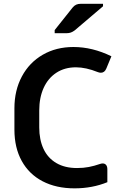

<svg xmlns="http://www.w3.org/2000/svg" viewBox="-20 -986 644 1020"><path d="M376 14.6Q278.8 14.6 206.5 -22.9Q134.3 -60.5 95.5 -130.9Q56.6 -201.2 56.6 -297.4V-410.6Q56.6 -505.9 96.2 -579.8Q135.7 -653.8 207 -695.1Q278.3 -736.3 370.1 -736.3Q471.2 -736.3 571.8 -687L544.9 -622.1Q535.6 -599.6 516.1 -599.6Q507.8 -599.6 499.5 -603Q436.5 -628.4 383.3 -628.4Q323.7 -628.4 279.5 -599.6Q235.4 -570.8 211.9 -519Q188.5 -467.3 188.5 -399.4V-309.1Q188.5 -243.7 211.2 -195.1Q233.9 -146.5 279.1 -119.9Q324.2 -93.3 389.2 -93.3Q423.3 -93.3 452.1 -98.9Q481 -104.5 510.3 -114.7Q518.6 -117.7 525.4 -117.7Q537.1 -117.7 543.7 -109.6Q550.3 -101.6 550.3 -86.9V-18.1Q470.2 14.6 376 14.6ZM270.5 -826.2 365.7 -945.8Q374.5 -956.5 384.8 -961.2Q395 -965.8 408.7 -965.8H527.3V-952.6L377 -824.7Q366.7 -816.9 356.4 -813.2Q346.2 -809.6 333.5 -809.6H270.5Z"/></svg>

Font: Lycee Sans SemiBold
Style: Regular
Weight: 600
Designer: Justin Alvin
Foundry: Alkove Design
Version: Version 1.030